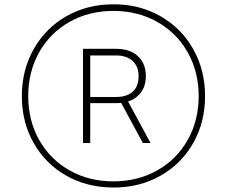

<svg xmlns="http://www.w3.org/2000/svg" viewBox="-20 -799 1040 880"><path d="M360.4 -575.2H511.7Q576.2 -575.2 612.3 -541.5Q648.4 -507.8 648.4 -450.2Q648.4 -392.6 611.8 -359.4Q575.2 -326.2 511.7 -326.2H393.6V-143.6H360.4ZM615.2 -450.2Q615.2 -495.1 587.4 -520Q559.6 -544.9 511.7 -544.9H393.6V-354.5H511.7Q561.5 -354.5 588.4 -378.9Q615.2 -403.3 615.2 -450.2ZM532.2 -333 559.6 -347.7 669.9 -143.6H634.8ZM80.1 -358.4Q80.1 -477.5 134.3 -573.7Q188.5 -669.9 284.2 -724.6Q379.9 -779.3 501 -779.3Q620.1 -779.3 715.8 -724.6Q811.5 -669.9 865.7 -573.7Q919.9 -477.5 919.9 -358.4Q919.9 -239.3 865.7 -143.6Q811.5 -47.9 715.8 6.3Q620.1 60.5 501 60.5Q379.9 60.5 284.2 6.3Q188.5 -47.9 134.3 -143.6Q80.1 -239.3 80.1 -358.4ZM890.6 -358.4Q890.6 -469.7 840.3 -559.1Q790 -648.4 700.7 -698.7Q611.3 -749 500 -749Q387.7 -749 298.8 -698.7Q210 -648.4 159.7 -559.6Q109.4 -470.7 109.4 -358.4Q109.4 -246.1 159.7 -157.2Q210 -68.4 298.8 -18.1Q387.7 32.2 500 32.2Q611.3 32.2 700.7 -18.1Q790 -68.4 840.3 -157.7Q890.6 -247.1 890.6 -358.4Z"/></svg>

Font: Min Sans VF VF
Style: Regular
Weight: 400
Designer: Jinseong-Kim, NotoSansCJK, Nunito
Foundry: Jinseong-Kim
Version: Version 1.420;Glyphs 3.1.2 (3151)